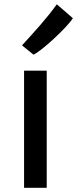

<svg xmlns="http://www.w3.org/2000/svg" viewBox="-20 -891 366 911"><path d="M138.7 -631.8C174.3 -645.5 301.8 -764.2 325.7 -804.7L249.5 -870.6C201.7 -803.2 140.1 -736.8 84.5 -675.8ZM94.2 0H201.7V-555.7H94.2Z"/></svg>

Font: Merriweather Sans
Style: Regular
Weight: 400
Designer: Eben Sorkin ( eben@eyebytes.com )
Foundry: Eben Sorkin
Version: Version 1.003